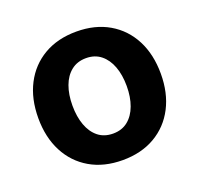

<svg xmlns="http://www.w3.org/2000/svg" viewBox="-103 -659 812 783"><g transform="rotate(-20 303.0 -268.0)"><path d="M303.2 10.7Q221.7 10.7 161.9 -24.2Q102.1 -59.1 69.6 -121.8Q37.1 -184.6 37.1 -267.6Q37.1 -351.6 69.6 -414.3Q102.1 -477.1 161.9 -512Q221.7 -546.9 303.2 -546.9Q384.3 -546.9 444.1 -512Q503.9 -477.1 536.4 -414.3Q568.8 -351.6 568.8 -267.6Q568.8 -184.6 536.4 -121.8Q503.9 -59.1 444.1 -24.2Q384.3 10.7 303.2 10.7ZM303.2 -104.5Q341.3 -104.5 367.4 -125.5Q393.6 -146.5 407.2 -183.3Q420.9 -220.2 420.9 -268.1Q420.9 -316.4 407.2 -353Q393.6 -389.6 367.4 -410.6Q341.3 -431.6 303.2 -431.6Q265.1 -431.6 238.8 -410.6Q212.4 -389.6 199 -353Q185.5 -316.4 185.5 -268.1Q185.5 -220.2 199 -183.3Q212.4 -146.5 238.5 -125.5Q264.6 -104.5 303.2 -104.5Z"/></g></svg>

Font: Inter 18pt
Style: Bold
Weight: 700
Designer: Rasmus Andersson
Foundry: rsms
Version: Version 4.001;git-66647c0bb